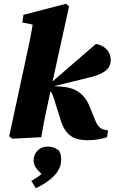

<svg xmlns="http://www.w3.org/2000/svg" viewBox="-20 -731 610 1023"><path d="M29 -5 45 8 200 0C212 -73 223 -125 243 -217L249 -244C259 -233 264 -217 275 -181L304 -89C329 -8 376 16 446 16C486 16 522 10 550 0L556 -36L536 -40C514 -44 500 -59 487 -91L456 -167C430 -231 379 -265 311 -269L268 -272L459 -319C536 -338 570 -364 570 -412C570 -456 538 -489 491 -497L260 -297L348 -697L332 -711L105 -652L99 -611L154 -600C144 -535 129 -469 115 -404ZM171 272C254 232 306 181 306 122C306 97 302 86 294 71C271 54 254 50 233 50C192 50 159 80 159 125C159 150 175 171 201 196C187 209 169 220 147 233Z"/></svg>

Font: Source Serif Pro Black
Style: Italic
Weight: 900
Italic angle: -12°
Designer: Frank Grießhammer
Foundry: Adobe Systems Incorporated
Version: Version 3.001;hotconv 1.0.111;makeotfexe 2.5.65597